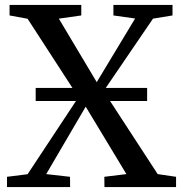

<svg xmlns="http://www.w3.org/2000/svg" viewBox="-20 -763 746 783"><path d="M92.5 -52.5 300 -366.5 92.5 -686.5 19 -700V-743H311.5V-700L220 -687L374.5 -428L531 -687.5L442.5 -700V-743H683.5V-700L604 -687L402.5 -391.5L623 -53L698 -42V0H406L405.5 -42L495.5 -53L329.5 -328L168.5 -53L265.5 -42L266 0H8.5V-42ZM580 -404.5V-351H125.5V-404.5Z"/></svg>

Font: Merriweather 48pt
Style: Regular
Weight: 400
Version: Version 2.100